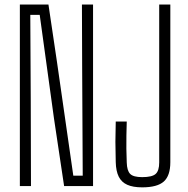

<svg xmlns="http://www.w3.org/2000/svg" viewBox="-20 -820 829 846"><path d="M67.5 0V-800H193.5L231 -547.5L303 -46H344.5L342 -527.5L341 -800H390V0H262.5L218 -297L155 -754.5H113.5L115.5 -373L116.5 0ZM606.5 5.5Q566 5.5 540.8 -5.8Q515.5 -17 503.2 -41.5Q491 -66 490 -105.5Q488.5 -156 488.5 -195Q488.5 -234 490 -284.5H538.5Q537.5 -253 537 -223.5Q536.5 -194 536.8 -164.8Q537 -135.5 538.5 -104Q539.5 -68 553.5 -53.8Q567.5 -39.5 606.5 -39.5Q650.5 -39.5 666 -53.8Q681.5 -68 681.5 -104V-800H730.5V-105.5Q730.5 -46 701.8 -20.2Q673 5.5 606.5 5.5Z"/></svg>

Font: Big Shoulders Text ExtraLight
Style: Regular
Weight: 250
Version: Version 2.002